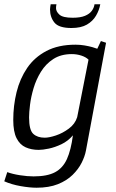

<svg xmlns="http://www.w3.org/2000/svg" viewBox="-26 -711 544 898"><path d="M145 167Q113 167 70.5 159.5Q28 152 -6 137L8 94Q32 103 67 108.5Q102 114 131 114Q195 114 231.5 94.5Q268 75 287 33Q306 -9 315 -78Q292 -51 261.5 -36.5Q231 -22 202.5 -16Q174 -10 155 -10Q121 -10 94 -22Q67 -34 51.5 -64.5Q36 -95 36 -150Q36 -217 51.5 -280Q67 -343 101 -393Q135 -443 191 -472.5Q247 -502 327 -502Q349 -502 369.5 -498.5Q390 -495 406 -490.5Q422 -486 429 -483L446 -519L470 -511L376 -7Q371 20 356 50Q341 80 313.5 107Q286 134 244.5 150.5Q203 167 145 167ZM183 -67Q204 -67 235.5 -77.5Q267 -88 296 -109.5Q325 -131 335 -163L388 -432Q376 -444 354.5 -451Q333 -458 310 -458Q259 -458 223.5 -435Q188 -412 165.5 -375.5Q143 -339 131 -298.5Q119 -258 114.5 -221.5Q110 -185 110 -162Q110 -103 129.5 -85Q149 -67 183 -67ZM308 -580Q249 -580 228.5 -605.5Q208 -631 208 -667Q208 -672 209 -678.5Q210 -685 211 -691H238Q236 -681 236 -673Q236 -657 252 -642.5Q268 -628 314 -628Q350 -628 371.5 -637Q393 -646 403.5 -660.5Q414 -675 416 -691H443Q438 -663 423 -637.5Q408 -612 380.5 -596Q353 -580 308 -580Z"/></svg>

Font: Manuale Light
Style: Italic
Weight: 300
Italic angle: -11°
Version: Version 1.002